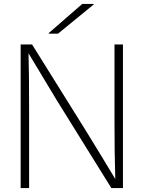

<svg xmlns="http://www.w3.org/2000/svg" viewBox="-20 -956 730 976"><path d="M605 -730V0H546L267 -449L125 -685Q128 -590 128 -392V0H85V-730H143L415 -294Q497 -161 566 -46Q562 -173 562 -340V-730ZM228 -785V-788L398 -936H456V-933L275 -785Z"/></svg>

Font: Nacelle UltraLight
Style: Regular
Weight: 200
Designer: Sora Sagano
Foundry: Sora Sagano
Version: Version 1.000;FEAKit 1.0